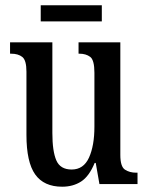

<svg xmlns="http://www.w3.org/2000/svg" viewBox="-20 -696 560 726"><path d="M215 10Q146 10 113 -36.5Q80 -83 80 -186V-425Q80 -468 64.5 -480.5Q49 -493 22 -493H18V-536H178V-193Q178 -124 193 -89.5Q208 -55 251 -55Q296 -55 316.5 -100Q337 -145 337 -217V-421Q337 -469 321 -481Q305 -493 280 -493H277V-536H435V-110Q435 -66 452.5 -54.5Q470 -43 495 -43H500V0H356L342 -80H338Q317 -29 286.5 -9.5Q256 10 215 10ZM134 -615V-676H365V-615Z"/></svg>

Font: Noto Serif Tamil ExtraCondensed Medium
Style: Regular
Weight: 500
Width: 2
Designer: Indian Type Foundry, Tom Grace, and the Monotype Design Team
Foundry: Monotype Imaging Inc.
Version: Version 2.004; ttfautohint (v1.8.4.7-5d5b)